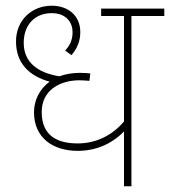

<svg xmlns="http://www.w3.org/2000/svg" viewBox="-20 -652 595 672"><path d="M555 -596V-622H334V-596H414V-227C375 -180 318 -150 252 -150C179 -150 126 -178 126 -260C126 -338 192 -371 258 -371C267 -371 283 -370 293 -369L296 -395C285 -396 273 -397 260 -397C234 -397 210 -393 188 -385C112 -397 63 -434 63 -502C63 -564 101 -606 161 -606C213 -606 234 -572 234 -540C234 -514 226 -494 208 -475L230 -459C251 -483 261 -509 261 -540C261 -597 219 -632 161 -632C92 -632 36 -582 36 -507C36 -432 81 -386 154 -366C117 -340 99 -299 99 -259C99 -169 166 -124 252 -124C330 -124 383 -160 414 -192V0H440V-596Z"/></svg>

Font: Noto Sans Devanagari UI Thin
Style: Regular
Weight: 100
Designer: Jelle Bosma - Monotype Design Team
Foundry: Monotype Imaging Inc.
Version: Version 2.004